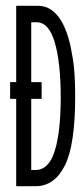

<svg xmlns="http://www.w3.org/2000/svg" viewBox="-20 -643 290 664"><path d="M36 1V-301H15V-359H36V-623H109Q140 -623 161.5 -606Q183 -589 196.5 -562.5Q210 -536 218 -507Q225 -483 232.5 -436Q240 -389 240 -309Q240 -141 204 -70Q168 1 103 1ZM88 -55H102Q149 -55 169.5 -121.5Q190 -188 190 -306Q190 -426 169.5 -496Q149 -566 107 -566H88V-359H124V-301H88Z"/></svg>

Font: Inconsolata UltraCondensed
Style: Regular
Weight: 400
Width: 1
Monospace: yes
Designer: Raph Levien, Cyreal, Brenton Simpson
Foundry: Raph Levien, Cyreal, Google
Version: Version 3.000; ttfautohint (v1.8.2.53-6de2)